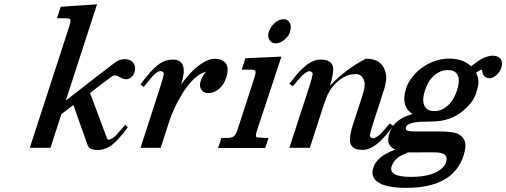

<svg xmlns="http://www.w3.org/2000/svg" viewBox="-20 -702 2405 912"><path d="M486.3 -50.3Q490.2 -38.6 496.6 -38.6Q502.9 -38.6 515.6 -46.6Q528.3 -54.7 539.1 -67.9L574.2 -108.9L587.4 -98.1Q543 -37.6 512 -13.7Q481 10.3 443.1 10.3Q405.3 10.3 397 -10.3L328.6 -203.1L271.5 -159.7L219.7 0H121.6L308.6 -575.7Q316.9 -600.6 314.5 -607.9Q312 -615.2 292 -615.2H250.5L268.6 -669.9L440.9 -681.6L292.5 -224.1Q426.3 -329.1 528.3 -406.7Q548.8 -420.9 573 -420.9Q597.2 -420.9 610.1 -407.2Q623 -393.6 621.6 -372.8Q620.1 -352.1 607.2 -338.9Q594.2 -325.7 579.6 -325.7Q564.9 -325.7 550.3 -334.7Q535.6 -343.8 526.6 -343.8Q517.6 -343.8 511.2 -338.9L456.5 -297.9Q434.1 -280.3 407.7 -260.3Z M801.3 -418.9Q878.4 -418.9 840.3 -300.3Q896.5 -379.4 954.1 -409.7Q978.5 -422.9 999 -422.9Q1037.6 -422.9 1053.2 -400.1Q1068.8 -377.4 1054 -331.8Q1039.1 -286.1 1000 -266.6Q986.3 -259.8 966.6 -260Q946.8 -260.3 936 -276.6Q925.3 -293 933.3 -317.6Q941.4 -342.3 959 -361.3Q887.7 -343.3 820.3 -211.4Q796.4 -165 782.2 -120.1L743.2 0H647.5L743.7 -297.4Q755.4 -334 758.3 -351.1Q758.3 -356 753.9 -360.1Q749.5 -364.3 742.2 -364.3Q723.6 -364.3 691.9 -325.2L662.6 -289.1L647 -300.8Q696.3 -367.7 729.5 -393.3Q762.7 -418.9 801.3 -418.9Z M1202.1 -49.3Q1232.9 -46.9 1239.3 -46.9H1255.4L1239.7 1H1016.1L1031.7 -46.9H1058.1Q1079.1 -46.9 1089.4 -53.7Q1099.6 -60.1 1107.4 -83.5L1188 -331.5Q1195.8 -355.5 1193.6 -363.3Q1191.4 -371.1 1171.9 -371.1H1127.9L1145.5 -425.3L1316.9 -433.1L1200.7 -82.5Q1189.9 -49.8 1202.1 -49.3ZM1356.4 -593.3Q1360.8 -585.4 1361.3 -574.7Q1361.8 -564 1356.2 -546.6Q1350.6 -529.3 1330.3 -512.7Q1310.1 -496.1 1289.6 -496.1Q1269 -496.1 1259.5 -512.9Q1250 -529.8 1255.6 -547.1Q1261.2 -564.5 1268.8 -575Q1276.4 -585.4 1285.6 -593.5Q1294.9 -601.6 1305.7 -606.2Q1316.4 -610.8 1326.9 -610.8Q1337.4 -610.8 1344.7 -606Q1352.1 -601.1 1356.4 -593.3Z M1547.4 -295.4Q1627 -377.4 1718.3 -423.3Q1794.4 -423.3 1811 -359.4Q1819.8 -326.2 1805.2 -280.3Q1800.3 -264.2 1794.9 -248L1751 -112.3Q1740.2 -78.6 1736.8 -58.6Q1736.8 -53.7 1741.2 -49.6Q1745.6 -45.4 1752.9 -45.4Q1760.3 -45.4 1774.4 -55.2Q1788.6 -64.9 1803.2 -83L1831.5 -115.7L1848.1 -104.5Q1799.8 -39.6 1766.6 -14.9Q1733.4 9.8 1704.3 9.8Q1675.3 9.8 1663.1 2Q1640.6 -11.2 1642.3 -42Q1644 -72.8 1656.7 -110.4L1700.2 -243.7Q1716.3 -292.5 1710.9 -313Q1701.7 -350.1 1670.2 -350.1Q1638.7 -350.1 1612.8 -335.4Q1555.2 -302.2 1529.8 -236.8Q1522 -217.3 1515.6 -196.8L1451.7 0H1354.5L1451.2 -296.9Q1461.9 -330.6 1465.3 -350.6Q1465.3 -355.5 1460.9 -359.6Q1456.5 -363.8 1449.2 -363.8Q1441.9 -363.8 1428 -353.8Q1414.1 -343.8 1399.4 -325.7L1371.1 -292.5L1354.5 -303.7Q1403.3 -369.1 1437 -394Q1470.7 -418.9 1500.2 -418.9Q1529.8 -418.9 1542 -411.1Q1564.5 -397 1562.5 -366.7Q1560.5 -336.4 1547.4 -295.4Z M2053.7 22Q2038.6 21.5 2029.1 21.5Q2019.5 21.5 1917.5 22Q1883.8 36.6 1872.6 44.9Q1848.6 62 1840.3 87.9Q1824.2 138.2 1932.1 138.2Q2040 138.2 2083.5 93.3Q2094.2 82 2099.1 66.9Q2112.8 24.9 2053.7 22ZM2140.1 -361.3Q2128.4 -369.1 2107.7 -369.1Q2086.9 -369.1 2069.8 -361.3Q2020 -338.9 1998.5 -272.2Q1977.1 -205.6 2011.2 -182.1Q2022.9 -174.3 2043.2 -174.3Q2063.5 -174.3 2080.6 -182.6Q2128.9 -206.1 2150.6 -272.9Q2172.4 -339.8 2140.1 -361.3ZM1939 -160.2Q1881.8 -198.2 1909.2 -283.2Q1918 -310.5 1940.2 -338.4Q1962.4 -366.2 1990.7 -384.8Q2048.3 -423.3 2113.8 -423.6Q2179.2 -423.8 2217.8 -387.2Q2263.2 -422.9 2284.7 -430.2Q2306.2 -437.5 2318.8 -437.5Q2357.9 -437.5 2364.3 -405.8Q2366.2 -395.5 2360.6 -378.2Q2355 -360.8 2338.1 -345.7Q2321.3 -330.6 2306.2 -330.6Q2277.8 -330.6 2272 -356.9Q2270 -367.7 2268.1 -371.1Q2260.3 -370.1 2252 -364Q2243.7 -357.9 2241.2 -356.4Q2257.8 -326.2 2250 -290.5Q2247.1 -278.3 2240.7 -257.3Q2225.6 -211.4 2171.1 -169.2Q2116.7 -127 2038.1 -125Q2020 -124.5 2002 -124Q1917 -124 1908.7 -98.6Q1903.8 -83 1919.9 -80.1Q1931.6 -77.6 1953.1 -77.6H2062.5Q2137.2 -77.6 2159.9 -64Q2182.6 -50.3 2189 -27.1Q2195.3 -3.9 2181.6 37.6Q2131.8 190.4 1909.2 190.4Q1769.5 190.4 1751 131.8Q1746.1 115.7 1753.4 93.8Q1771 39.6 1857.4 8.8Q1835.9 -1.5 1827.6 -19.3Q1819.3 -37.1 1830.6 -71.3Q1851.6 -136.2 1939 -160.2Z"/></svg>

Font: RIT Rachana
Style: Bold Italic
Weight: 700
Designer: Hussain KH
Version: 1.4.7